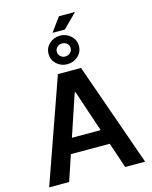

<svg xmlns="http://www.w3.org/2000/svg" viewBox="-155 -1204 1034 1304"><g transform="rotate(-15 362.0 -552.5)"><path d="M165 0H24.4L280.8 -727.5H443.4L699.2 0H559.1L498.5 -179.7H225.1ZM260.7 -285.2H462.9L364.7 -578.1H358.9ZM361.3 -775.9Q316.9 -775.9 285.6 -805.2Q254.4 -834.5 254.9 -876Q254.4 -917.5 285.6 -946.8Q316.9 -976.1 361.3 -976.6Q405.8 -976.1 437.3 -946.8Q468.8 -917.5 468.3 -876Q468.8 -834.5 437.3 -805.2Q405.8 -775.9 361.3 -775.9ZM317.9 -1007.8 389.2 -1105.5H502.4L404.8 -1007.8ZM361.3 -830.1Q381.8 -830.6 396.2 -843.8Q410.6 -856.9 410.2 -876Q410.6 -895 396.5 -908.4Q382.3 -921.9 361.3 -921.4Q340.8 -921.4 326.7 -908.2Q312.5 -895 313 -876Q312.5 -856.9 326.7 -843.5Q340.8 -830.1 361.3 -830.1Z"/></g></svg>

Font: Inter Semi Bold
Style: Regular
Weight: 600
Designer: Rasmus Andersson
Foundry: rsms
Version: Version 4.000;git-e0f93cc